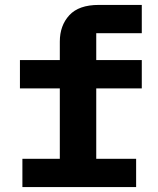

<svg xmlns="http://www.w3.org/2000/svg" viewBox="-20 -760 640 780"><path d="M71 -115H223V-401H61V-516H223V-591Q223 -656 261.5 -698Q300 -740 381 -740H556V-625H371V-516H556V-401H371V-115H533V0H71Z"/></svg>

Font: Lilex Nerd Font
Style: Bold
Weight: 700
Designer: Mike Abbink, Paul van der Laan, Pieter van Rosmalen, Mikhael Khrustik
Foundry: Mikhael Khrustik
Version: Version 2.400; ttfautohint (v1.8.4.7-5d5b);Nerd Fonts 3.3.0